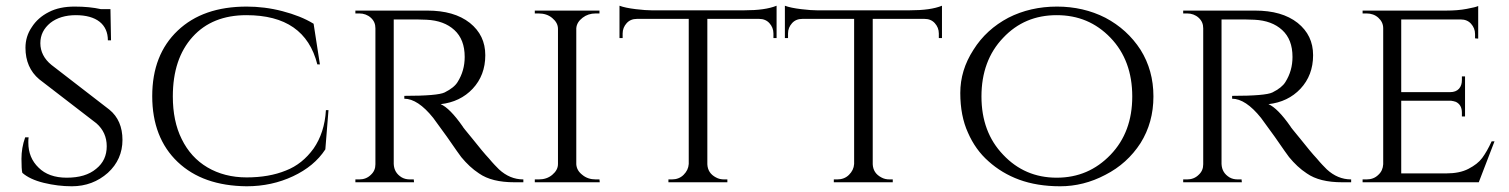

<svg xmlns="http://www.w3.org/2000/svg" viewBox="-20 -637 5273 671"><path d="M58 -33C75 -18 100 -6 133 2C166 10 198 14 231 14C231 14 231 14 231 14C280 14 322 -2 357 -33C391 -64 408 -103 408 -148C408 -193 393 -229 362 -254C362 -254 160 -410 160 -410C160 -410 160 -410 160 -410C134 -431 121 -457 121 -486C121 -515 133 -538 156 -557C179 -575 209 -584 245 -584C281 -584 309 -576 328 -561C347 -546 357 -524 357 -496C357 -496 368 -496 368 -496C368 -496 366 -605 366 -605C366 -605 333 -605 333 -605C333 -605 333 -605 333 -605C306 -611 276 -614 241 -614C206 -614 176 -608 151 -595C125 -582 105 -564 91 -542C76 -520 69 -496 69 -470C69 -470 69 -470 69 -470C69 -424 85 -387 117 -360C117 -360 317 -206 317 -206C317 -206 317 -206 317 -206C341 -185 353 -158 353 -126C353 -93 341 -67 316 -47C291 -26 257 -16 213 -16C213 -16 213 -16 213 -16C171 -16 138 -28 115 -51C91 -74 79 -103 79 -139C79 -139 79 -139 79 -139C79 -145 79 -151 80 -157C80 -157 68 -157 68 -157C68 -157 68 -157 68 -157C59 -132 55 -107 55 -82C55 -57 56 -41 58 -33C58 -33 58 -33 58 -33Z M842 14C842 14 842 14 842 14C901 14 955 2 1004 -21C1053 -44 1091 -75 1117 -115C1117 -115 1128 -252 1128 -252C1128 -252 1119 -252 1119 -252C1119 -252 1119 -252 1119 -252C1116 -199 1101 -154 1076 -118C1050 -82 1018 -56 979 -41C940 -25 894 -17 842 -17C790 -17 744 -29 705 -52C705 -52 705 -52 705 -52C666 -75 636 -108 615 -151C594 -193 584 -243 584 -300C584 -300 584 -300 584 -300C584 -388 607 -457 653 -508C699 -559 762 -584 841 -584C841 -584 841 -584 841 -584C978 -584 1060 -527 1089 -412C1089 -412 1098 -412 1098 -412C1098 -412 1076 -554 1076 -554C1076 -554 1076 -554 1076 -554C1045 -573 1009 -587 967 -598C925 -609 883 -614 842 -614C842 -614 842 -614 842 -614C740 -614 660 -586 601 -530C542 -474 512 -398 512 -301C512 -204 542 -127 601 -71C660 -15 740 13 842 14Z M1409 -569C1432 -569 1453 -569 1471 -568C1471 -568 1471 -568 1471 -568C1512 -566 1544 -554 1568 -532C1592 -510 1604 -479 1604 -438C1604 -438 1604 -438 1604 -438C1604 -406 1596 -377 1579 -350C1579 -350 1579 -350 1579 -350C1571 -337 1556 -325 1534 -314C1534 -314 1534 -314 1534 -314C1518 -306 1471 -302 1393 -302C1393 -302 1393 -292 1393 -292C1393 -292 1393 -292 1393 -292C1424 -292 1458 -270 1494 -225C1494 -225 1494 -225 1494 -225C1496 -222 1512 -200 1542 -159C1571 -117 1588 -93 1592 -88C1592 -88 1592 -88 1592 -88C1611 -65 1631 -46 1654 -31C1654 -31 1654 -31 1654 -31C1684 -10 1725 0 1778 0C1778 0 1809 0 1809 0C1809 0 1809 -10 1809 -10C1809 -10 1809 -10 1809 -10C1777 -10 1749 -22 1724 -45C1724 -45 1724 -45 1724 -45C1715 -54 1703 -66 1689 -83C1674 -99 1655 -122 1632 -151C1608 -180 1596 -195 1597 -195C1597 -195 1597 -195 1597 -195C1567 -238 1541 -264 1520 -273C1520 -273 1520 -273 1520 -273C1565 -278 1603 -296 1632 -327C1661 -358 1676 -397 1676 -444C1676 -491 1658 -528 1622 -557C1585 -586 1536 -600 1473 -600C1473 -600 1222 -600 1222 -600C1222 -600 1222 -590 1222 -590C1222 -590 1236 -590 1236 -590C1236 -590 1236 -590 1236 -590C1251 -590 1265 -585 1276 -575C1287 -565 1292 -553 1292 -538C1292 -538 1292 -63 1292 -63C1292 -63 1292 -63 1292 -63C1292 -48 1287 -36 1276 -26C1265 -15 1251 -10 1236 -10C1236 -10 1222 -10 1222 -10C1222 -10 1222 0 1222 0C1222 0 1427 0 1427 0C1427 0 1426 -10 1426 -10C1426 -10 1413 -10 1413 -10C1413 -10 1413 -10 1413 -10C1402 -10 1393 -12 1384 -17C1384 -17 1384 -17 1384 -17C1366 -28 1357 -43 1356 -64C1356 -64 1356 -569 1356 -569C1356 -569 1409 -569 1409 -569C1409 -569 1409 -569 1409 -569Z M1849 -10C1849 -10 1849 0 1849 0C1849 0 2076 0 2076 0C2076 0 2075 -10 2075 -10C2075 -10 2062 -10 2062 -10C2062 -10 2062 -10 2062 -10C2044 -10 2028 -15 2015 -26C2002 -36 1995 -48 1994 -63C1994 -63 1994 -538 1994 -538C1994 -538 1994 -538 1994 -538C1995 -553 2003 -565 2016 -575C2029 -585 2044 -590 2062 -590C2062 -590 2075 -590 2075 -590C2075 -590 2075 -600 2075 -600C2075 -600 1849 -600 1849 -600C1849 -600 1849 -590 1849 -590C1849 -590 1862 -590 1862 -590C1862 -590 1862 -590 1862 -590C1881 -590 1897 -585 1910 -574C1923 -563 1930 -551 1930 -536C1930 -536 1930 -64 1930 -64C1930 -64 1930 -64 1930 -64C1930 -49 1923 -37 1910 -26C1897 -15 1881 -10 1863 -10C1863 -10 1849 -10 1849 -10Z M2633 -571C2633 -571 2633 -571 2633 -571C2648 -571 2660 -566 2669 -556C2678 -546 2683 -534 2683 -520C2683 -520 2683 -504 2683 -504C2683 -504 2694 -504 2694 -504C2694 -504 2694 -617 2694 -617C2694 -617 2694 -617 2694 -617C2667 -606 2630 -601 2582 -601C2582 -601 2256 -601 2256 -601C2256 -601 2256 -601 2256 -601C2244 -601 2226 -602 2202 -605C2177 -608 2158 -612 2145 -617C2145 -617 2145 -504 2145 -504C2145 -504 2156 -504 2156 -504C2156 -504 2156 -520 2156 -520C2156 -520 2156 -520 2156 -520C2156 -534 2161 -546 2170 -556C2179 -566 2191 -571 2206 -571C2206 -571 2387 -571 2387 -571C2387 -571 2387 -64 2387 -64C2387 -64 2387 -64 2387 -64C2386 -49 2380 -37 2369 -26C2358 -15 2344 -10 2328 -10C2328 -10 2316 -10 2316 -10C2316 -10 2316 0 2316 0C2316 0 2522 0 2522 0C2522 0 2522 -10 2522 -10C2522 -10 2511 -10 2511 -10C2511 -10 2511 -10 2511 -10C2500 -10 2491 -12 2482 -17C2482 -17 2482 -17 2482 -17C2463 -27 2453 -42 2452 -63C2452 -63 2452 -571 2452 -571C2452 -571 2633 -571 2633 -571Z M3211 -571C3211 -571 3211 -571 3211 -571C3226 -571 3238 -566 3247 -556C3256 -546 3261 -534 3261 -520C3261 -520 3261 -504 3261 -504C3261 -504 3272 -504 3272 -504C3272 -504 3272 -617 3272 -617C3272 -617 3272 -617 3272 -617C3245 -606 3208 -601 3160 -601C3160 -601 2834 -601 2834 -601C2834 -601 2834 -601 2834 -601C2822 -601 2804 -602 2780 -605C2755 -608 2736 -612 2723 -617C2723 -617 2723 -504 2723 -504C2723 -504 2734 -504 2734 -504C2734 -504 2734 -520 2734 -520C2734 -520 2734 -520 2734 -520C2734 -534 2739 -546 2748 -556C2757 -566 2769 -571 2784 -571C2784 -571 2965 -571 2965 -571C2965 -571 2965 -64 2965 -64C2965 -64 2965 -64 2965 -64C2964 -49 2958 -37 2947 -26C2936 -15 2922 -10 2906 -10C2906 -10 2894 -10 2894 -10C2894 -10 2894 0 2894 0C2894 0 3100 0 3100 0C3100 0 3100 -10 3100 -10C3100 -10 3089 -10 3089 -10C3089 -10 3089 -10 3089 -10C3078 -10 3069 -12 3060 -17C3060 -17 3060 -17 3060 -17C3041 -27 3031 -42 3030 -63C3030 -63 3030 -571 3030 -571C3030 -571 3211 -571 3211 -571Z M3504 -575C3453 -548 3412 -511 3382 -463C3351 -415 3336 -365 3336 -312C3336 -259 3345 -212 3363 -173C3380 -134 3404 -100 3435 -73C3465 -46 3501 -24 3542 -9C3583 6 3631 14 3685 14C3739 14 3792 1 3843 -26C3894 -52 3935 -89 3966 -137C3996 -185 4011 -239 4011 -300C4011 -361 3996 -415 3966 -463C3935 -511 3894 -548 3843 -575C3792 -601 3735 -614 3674 -614C3612 -614 3555 -601 3504 -575ZM3486 -96C3435 -149 3410 -217 3410 -300C3410 -383 3435 -452 3486 -505C3536 -558 3598 -584 3673 -584C3748 -584 3810 -558 3861 -505C3912 -452 3937 -383 3937 -300C3937 -217 3912 -149 3861 -96C3810 -43 3748 -16 3673 -16C3598 -16 3536 -43 3486 -96Z M4302 -569C4325 -569 4346 -569 4364 -568C4364 -568 4364 -568 4364 -568C4405 -566 4437 -554 4461 -532C4485 -510 4497 -479 4497 -438C4497 -438 4497 -438 4497 -438C4497 -406 4489 -377 4472 -350C4472 -350 4472 -350 4472 -350C4464 -337 4449 -325 4427 -314C4427 -314 4427 -314 4427 -314C4411 -306 4364 -302 4286 -302C4286 -302 4286 -292 4286 -292C4286 -292 4286 -292 4286 -292C4317 -292 4351 -270 4387 -225C4387 -225 4387 -225 4387 -225C4389 -222 4405 -200 4435 -159C4464 -117 4481 -93 4485 -88C4485 -88 4485 -88 4485 -88C4504 -65 4524 -46 4547 -31C4547 -31 4547 -31 4547 -31C4577 -10 4618 0 4671 0C4671 0 4702 0 4702 0C4702 0 4702 -10 4702 -10C4702 -10 4702 -10 4702 -10C4670 -10 4642 -22 4617 -45C4617 -45 4617 -45 4617 -45C4608 -54 4596 -66 4582 -83C4567 -99 4548 -122 4525 -151C4501 -180 4489 -195 4490 -195C4490 -195 4490 -195 4490 -195C4460 -238 4434 -264 4413 -273C4413 -273 4413 -273 4413 -273C4458 -278 4496 -296 4525 -327C4554 -358 4569 -397 4569 -444C4569 -491 4551 -528 4515 -557C4478 -586 4429 -600 4366 -600C4366 -600 4115 -600 4115 -600C4115 -600 4115 -590 4115 -590C4115 -590 4129 -590 4129 -590C4129 -590 4129 -590 4129 -590C4144 -590 4158 -585 4169 -575C4180 -565 4185 -553 4185 -538C4185 -538 4185 -63 4185 -63C4185 -63 4185 -63 4185 -63C4185 -48 4180 -36 4169 -26C4158 -15 4144 -10 4129 -10C4129 -10 4115 -10 4115 -10C4115 -10 4115 0 4115 0C4115 0 4320 0 4320 0C4320 0 4319 -10 4319 -10C4319 -10 4306 -10 4306 -10C4306 -10 4306 -10 4306 -10C4295 -10 4286 -12 4277 -17C4277 -17 4277 -17 4277 -17C4259 -28 4250 -43 4249 -64C4249 -64 4249 -569 4249 -569C4249 -569 4302 -569 4302 -569C4302 -569 4302 -569 4302 -569Z M4742 -10C4742 -10 4742 0 4742 0C4742 0 5148 0 5148 0C5148 0 5203 -143 5203 -143C5203 -143 5193 -143 5193 -143C5193 -143 5193 -143 5193 -143C5182 -119 5171 -100 5160 -85C5149 -70 5133 -58 5112 -47C5091 -36 5065 -31 5034 -31C5034 -31 4877 -31 4877 -31C4877 -31 4877 -285 4877 -285C4877 -285 5051 -285 5051 -285C5051 -285 5051 -285 5051 -285C5057 -284 5063 -283 5068 -281C5068 -281 5068 -281 5068 -281C5082 -274 5089 -262 5089 -243C5089 -243 5089 -230 5089 -230C5089 -230 5100 -230 5100 -230C5100 -230 5100 -370 5100 -370C5100 -370 5089 -370 5089 -370C5089 -370 5089 -357 5089 -357C5089 -357 5089 -357 5089 -357C5089 -345 5086 -335 5079 -327C5072 -319 5061 -315 5048 -315C5048 -315 4877 -315 4877 -315C4877 -315 4877 -569 4877 -569C4877 -569 5085 -569 5085 -569C5085 -569 5085 -569 5085 -569C5100 -569 5112 -564 5121 -554C5130 -544 5135 -532 5135 -518C5135 -518 5135 -503 5135 -503C5135 -503 5146 -502 5146 -502C5146 -502 5146 -616 5146 -616C5146 -616 5146 -616 5146 -616C5140 -613 5127 -610 5106 -606C5085 -602 5061 -600 5034 -600C5034 -600 4742 -600 4742 -600C4742 -600 4742 -590 4742 -590C4742 -590 4756 -590 4756 -590C4756 -590 4756 -590 4756 -590C4772 -590 4786 -585 4797 -575C4808 -565 4814 -553 4814 -538C4814 -538 4814 -63 4814 -63C4814 -63 4814 -63 4814 -63C4813 -48 4808 -36 4797 -26C4786 -15 4772 -10 4756 -10C4756 -10 4742 -10 4742 -10Z"/></svg>

Font: Cinzel Utterance
Style: Regular
Weight: 500
Designer: Natanael Gama
Foundry: ""
Version: ""